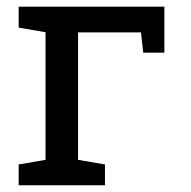

<svg xmlns="http://www.w3.org/2000/svg" viewBox="-20 -548 565 568"><path d="M35.2 0V-61.5L114.7 -75.2V-452.6L35.2 -466.3V-528.3H466.3V-392.1H403.8L397 -452.1H210.9V-75.2L290.5 -61.5V0Z"/></svg>

Font: Roboto Slab
Style: Regular
Weight: 400
Designer: Google
Version: Version 2.000; ttfautohint (v1.8.1.43-b0c9)